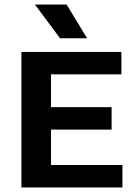

<svg xmlns="http://www.w3.org/2000/svg" viewBox="-20 -823 594 843"><path d="M74 0V-595H513V-496.5H204V-98.5H517.5V0ZM153 -254V-352.5H470V-254ZM243.5 -655 133.5 -803H272.5L362.5 -655Z"/></svg>

Font: Encode Sans SC Condensed Thin SemiBold
Style: Regular
Weight: 600
Version: Version 3.002